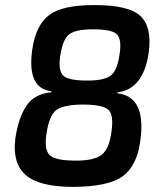

<svg xmlns="http://www.w3.org/2000/svg" viewBox="-20 -721 648 753"><path d="M181 -359 182 -363Q86 -374 106 -523Q119 -620 171.5 -661Q224 -702 353 -701Q487 -701 532 -657Q577 -613 563 -513Q542 -371 441 -359L440 -355Q555 -343 530 -167Q517 -71 461.5 -30Q406 11 268 12Q135 12 81.5 -34Q28 -80 40 -177Q52 -259 83.5 -306Q115 -353 181 -359ZM345 -606Q273 -606 249 -584.5Q225 -563 216 -500Q208 -443 228.5 -424Q249 -405 323 -405Q392 -405 416.5 -426.5Q441 -448 449 -509Q458 -567 438.5 -586.5Q419 -606 345 -606ZM303 -311Q227 -310 199.5 -288.5Q172 -267 162 -194Q153 -133 175.5 -112Q198 -91 278 -91Q351 -91 380 -115Q409 -139 417 -204Q427 -269 405.5 -290Q384 -311 303 -311Z"/></svg>

Font: Exo 2.0 Semi Bold
Style: Italic
Weight: 600
Italic angle: -8°
Designer: Natanael Gama
Version: Version 1.001;PS 001.001;hotconv 1.0.70;makeotf.lib2.5.58329